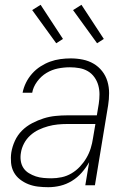

<svg xmlns="http://www.w3.org/2000/svg" viewBox="-20 -771 540 799"><path d="M181 8Q159 8 138 5.5Q117 3 98 -4.5Q79 -12 63 -24.5Q47 -37 37.5 -54.5Q28 -72 26 -93.5Q24 -115 27 -136Q31 -161 42 -185Q53 -209 71.5 -227.5Q90 -246 114 -258.5Q138 -271 162 -278.5Q186 -286 211 -288.5Q236 -291 260 -291H383L391 -339Q394 -359 394 -378.5Q394 -398 389 -416Q384 -434 373 -449.5Q362 -465 346 -474.5Q330 -484 310.5 -487.5Q291 -491 271 -491Q246 -491 221 -486Q196 -481 173.5 -467.5Q151 -454 134.5 -431.5Q118 -409 114 -385H74Q78 -406 88 -426.5Q98 -447 113.5 -464.5Q129 -482 148.5 -494.5Q168 -507 188.5 -514.5Q209 -522 231 -525Q253 -528 274 -528Q300 -528 324.5 -523Q349 -518 369.5 -506Q390 -494 405 -475Q420 -456 427 -432.5Q434 -409 434 -383.5Q434 -358 430 -333L375 0H335L351 -96Q338 -73 320 -52.5Q302 -32 279 -18Q256 -4 231 2Q206 8 181 8ZM194 -29Q215 -29 236.5 -33.5Q258 -38 277.5 -49.5Q297 -61 312.5 -77.5Q328 -94 339.5 -113.5Q351 -133 357.5 -154Q364 -175 367 -196L377 -255H260Q240 -255 220 -253Q200 -251 180 -245.5Q160 -240 141 -231Q122 -222 106 -207.5Q90 -193 80 -174Q70 -155 67 -135Q64 -118 66.5 -101.5Q69 -85 77.5 -72Q86 -59 100 -50.5Q114 -42 129 -37Q144 -32 161 -30.5Q178 -29 194 -29ZM384 -591 284 -729 319 -751 412 -609ZM214 -591 114 -729 149 -751 242 -609Z"/></svg>

Font: Iosevka Term Curly XLt Obl
Style: Regular
Weight: 200
Italic angle: -9°
Designer: Belleve Invis
Foundry: Belleve Invis
Version: Version 32.3.0